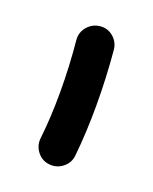

<svg xmlns="http://www.w3.org/2000/svg" viewBox="-72 -749 310 389"><g transform="rotate(20 83.5 -554.5)"><path d="M79.1 -405.3Q63 -406.7 52.7 -419.4Q42.5 -432.1 43.9 -448.2Q49.3 -495.6 49.3 -549.8Q49.3 -606 43.9 -661.1Q42.5 -677.2 53.2 -689.7Q64 -702.1 80.1 -703.6Q96.2 -705.1 108.4 -694.6Q120.6 -684.1 122.1 -668Q127.4 -609.9 127.4 -549.8Q127.4 -491.2 122.1 -440.4Q120.6 -424.3 107.9 -414.1Q95.2 -403.8 79.1 -405.3Z"/></g></svg>

Font: Mikhak-FD Black
Style: Regular
Weight: 900
Designer: Amin Abedi
Version: Version 3.2